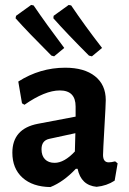

<svg xmlns="http://www.w3.org/2000/svg" viewBox="-20 -748 521 777"><path d="M240 -554 199 -520 188 -523Q90 -621 43 -674L45 -684L106 -728L116 -726Q167 -651 240 -554ZM393 -554 352 -520 340 -523Q251 -612 196 -674L197 -684L258 -728L268 -726Q324 -643 393 -554ZM244 -474Q321 -474 364.5 -439.5Q408 -405 408 -343Q408 -326 402.5 -231.5Q397 -137 397 -121Q397 -91 420 -91Q430 -91 446 -95L456 -87L444 -17Q412 4 371 8Q308 2 294 -65H287Q237 -12 184 9Q112 8 71 -29Q30 -66 30 -130Q30 -227 133 -247L286 -276V-317Q286 -382 222 -382Q162 -382 79 -324L69 -330L54 -418Q142 -474 244 -474ZM285 -209 179 -186Q148 -179 148 -144Q148 -118 162 -103.5Q176 -89 201 -89Q240 -89 283 -135Z"/></svg>

Font: Alegreya Sans
Style: Bold
Weight: 700
Designer: Juan Pablo del Peral
Foundry: Huerta Tipografica
Version: Version 2.007